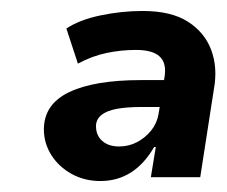

<svg xmlns="http://www.w3.org/2000/svg" viewBox="-20 -736 413 350"><path d="M163 -406Q134 -406 110.5 -419Q87 -432 73.5 -453.5Q60 -475 60 -500Q60 -546 106 -568Q152 -590 237 -590H293L285 -541H239Q211 -541 192.5 -537.5Q174 -534 164.5 -526Q155 -518 155 -506Q155 -489 166.5 -479Q178 -469 197 -469Q215 -469 230 -477Q245 -485 255.5 -498Q266 -511 269 -528L280 -596Q284 -621 271 -633Q258 -645 228 -645Q201 -645 174.5 -639.5Q148 -634 122 -620L101 -684Q125 -700 163.5 -708Q202 -716 240 -716Q292 -716 322.5 -696.5Q353 -677 365 -645Q377 -613 370 -574L345 -413H255L264 -468H261Q243 -437 218.5 -421.5Q194 -406 163 -406Z"/></svg>

Font: Nunito Sans 12pt ExtraLight ExtraBold
Style: Italic
Weight: 800
Italic angle: -9°
Version: Version 3.101;gftools[0.9.27]